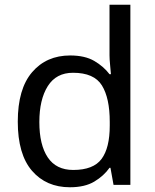

<svg xmlns="http://www.w3.org/2000/svg" viewBox="-20 -780 655 810"><path d="M275 10Q175 10 115 -59.5Q55 -129 55 -267Q55 -405 115.5 -475.5Q176 -546 276 -546Q338 -546 377.5 -523Q417 -500 442 -467H448Q447 -480 444.5 -505.5Q442 -531 442 -546V-760H530V0H459L446 -72H442Q418 -38 378 -14Q338 10 275 10ZM289 -63Q374 -63 408.5 -109.5Q443 -156 443 -250V-266Q443 -366 410 -419.5Q377 -473 288 -473Q217 -473 181.5 -416.5Q146 -360 146 -265Q146 -169 181.5 -116Q217 -63 289 -63Z"/></svg>

Font: Noto Sans Hatran
Style: Regular
Weight: 400
Designer: Monotype Design Team
Foundry: Monotype Imaging Inc.
Version: Version 2.001; ttfautohint (v1.8.4.7-5d5b)